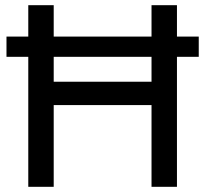

<svg xmlns="http://www.w3.org/2000/svg" viewBox="-20 -720 791 740"><path d="M5 -501V-579H746V-501ZM564 0V-700H662V0ZM89 0V-700H187V0ZM171 -315V-405H595V-315Z"/></svg>

Font: Figtree Light Medium
Style: Regular
Weight: 500
Version: Version 2.001;gftools[0.9.30]